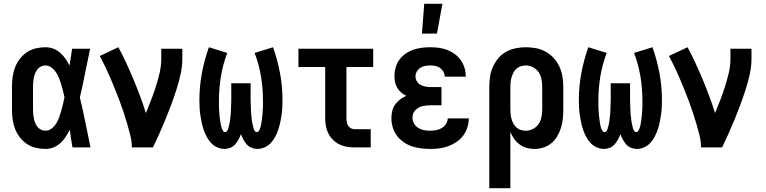

<svg xmlns="http://www.w3.org/2000/svg" viewBox="-20 -777 4040 1012"><path d="M219 8Q194 8 168.5 2Q143 -4 121.5 -18.5Q100 -33 84 -54Q68 -75 59 -99Q50 -123 46.5 -148.5Q43 -174 43 -200V-320Q43 -346 46.5 -371.5Q50 -397 59 -421Q68 -445 84 -466Q100 -487 121.5 -501.5Q143 -516 168.5 -522Q194 -528 219 -528Q241 -528 261 -520.5Q281 -513 297 -499Q313 -485 325 -467.5Q337 -450 346 -431Q350 -454 353.5 -476Q357 -498 360 -520H455Q441 -456 428.5 -391.5Q416 -327 401 -263Q417 -198 430 -132Q443 -66 457 0H362Q358 -23 354.5 -46.5Q351 -70 348 -93Q338 -74 326 -55.5Q314 -37 298 -22.5Q282 -8 261.5 0Q241 8 219 8ZM219 -88Q237 -88 252 -99.5Q267 -111 276.5 -126.5Q286 -142 292 -159Q298 -176 303 -193.5Q308 -211 312 -228.5Q316 -246 320 -264Q316 -281 312 -298Q308 -315 303 -331.5Q298 -348 291.5 -364.5Q285 -381 275.5 -395.5Q266 -410 251.5 -421Q237 -432 219 -432Q207 -432 196 -426.5Q185 -421 177.5 -411.5Q170 -402 165.5 -391Q161 -380 158.5 -368Q156 -356 155 -344Q154 -332 154 -320V-200Q154 -188 155 -176Q156 -164 158.5 -152Q161 -140 165.5 -129Q170 -118 177.5 -108.5Q185 -99 196 -93.5Q207 -88 219 -88Z M675 0Q675 -32 667 -63.5Q659 -95 650 -126Q641 -157 631 -187Q621 -217 609.5 -247.5Q598 -278 586 -307.5Q574 -337 561.5 -366.5Q549 -396 535 -425Q521 -454 506 -482L604 -528Q626 -487 646 -444Q666 -401 684 -357.5Q702 -314 718.5 -270Q735 -226 749 -181Q763 -215 776.5 -250Q790 -285 801.5 -321Q813 -357 821.5 -393.5Q830 -430 830 -468V-520H941V-468Q941 -427 932 -386.5Q923 -346 910.5 -306.5Q898 -267 883.5 -228Q869 -189 853.5 -151Q838 -113 821 -75Q804 -37 786 0Z M1337 8Q1321 8 1306 2Q1291 -4 1280.5 -16Q1270 -28 1262.5 -42Q1255 -56 1250 -70Q1245 -56 1237.5 -42Q1230 -28 1219.5 -16Q1209 -4 1194 2Q1179 8 1163 8Q1144 8 1125 -0.5Q1106 -9 1092.5 -23.5Q1079 -38 1069.5 -56Q1060 -74 1053.5 -93Q1047 -112 1043 -131.5Q1039 -151 1036 -170.5Q1033 -190 1032 -210Q1031 -230 1031 -250Q1031 -321 1044 -391Q1057 -461 1081 -528L1178 -498Q1155 -438 1144.5 -375Q1134 -312 1134 -248Q1134 -241 1134 -233.5Q1134 -226 1134 -218.5Q1134 -211 1134.5 -203.5Q1135 -196 1135.5 -189Q1136 -182 1136.5 -174.5Q1137 -167 1138 -159.5Q1139 -152 1140 -145Q1141 -138 1142 -130.5Q1143 -123 1144.5 -116Q1146 -109 1148.5 -102Q1151 -95 1155 -88Q1159 -81 1166 -81Q1173 -81 1177 -87Q1181 -93 1183 -99.5Q1185 -106 1186.5 -112.5Q1188 -119 1189.5 -125.5Q1191 -132 1192 -139Q1193 -146 1193.5 -152.5Q1194 -159 1195 -165.5Q1196 -172 1196.5 -179Q1197 -186 1197 -192.5Q1197 -199 1197.5 -206Q1198 -213 1198 -219.5Q1198 -226 1198.5 -233Q1199 -240 1199 -246.5Q1199 -253 1199 -260V-338H1301V-260Q1301 -253 1301 -246.5Q1301 -240 1301.5 -233Q1302 -226 1302 -219.5Q1302 -213 1302.5 -206Q1303 -199 1303 -192.5Q1303 -186 1303.5 -179Q1304 -172 1305 -165.5Q1306 -159 1306.5 -152.5Q1307 -146 1308 -139Q1309 -132 1310.5 -125.5Q1312 -119 1313.5 -112.5Q1315 -106 1317 -99.5Q1319 -93 1323 -87Q1327 -81 1334 -81Q1341 -81 1345 -88Q1349 -95 1351.5 -102Q1354 -109 1355.5 -116Q1357 -123 1358 -130.5Q1359 -138 1360 -145Q1361 -152 1362 -159.5Q1363 -167 1363.5 -174.5Q1364 -182 1364.5 -189Q1365 -196 1365.5 -203.5Q1366 -211 1366 -218.5Q1366 -226 1366 -233.5Q1366 -241 1366 -248Q1366 -312 1355.5 -375Q1345 -438 1322 -498L1419 -528Q1443 -461 1456 -391Q1469 -321 1469 -250Q1469 -230 1468 -210Q1467 -190 1464 -170.5Q1461 -151 1457 -131.5Q1453 -112 1446.5 -93Q1440 -74 1430.5 -56Q1421 -38 1407.5 -23.5Q1394 -9 1375 -0.5Q1356 8 1337 8Z M1849 0Q1828 0 1807.5 -3.5Q1787 -7 1768.5 -16Q1750 -25 1735 -40Q1720 -55 1710.5 -74Q1701 -93 1697.5 -113.5Q1694 -134 1694 -155V-424H1553V-520H1947V-424H1806V-155Q1806 -144 1807.5 -134Q1809 -124 1814.5 -115Q1820 -106 1829.5 -101Q1839 -96 1849 -96H1934V0Z M2204 -600 2216 -757H2312L2283 -600ZM2248 8Q2223 8 2198.5 5Q2174 2 2150.5 -6Q2127 -14 2106.5 -28.5Q2086 -43 2071.5 -62.5Q2057 -82 2050 -106Q2043 -130 2043 -155Q2043 -174 2047.5 -192.5Q2052 -211 2063 -226.5Q2074 -242 2089 -253Q2104 -264 2121 -272Q2107 -279 2094.5 -289.5Q2082 -300 2074 -314Q2066 -328 2062.5 -343.5Q2059 -359 2059 -375Q2059 -398 2065 -420.5Q2071 -443 2084.5 -461.5Q2098 -480 2117 -493.5Q2136 -507 2157.5 -514.5Q2179 -522 2201.5 -525Q2224 -528 2247 -528Q2270 -528 2293 -525Q2316 -522 2337 -514Q2358 -506 2376.5 -492.5Q2395 -479 2408.5 -460Q2422 -441 2428.5 -419Q2435 -397 2435 -374V-373H2324Q2324 -387 2317 -399Q2310 -411 2299 -419Q2288 -427 2274.5 -429.5Q2261 -432 2247 -432Q2234 -432 2220.5 -429.5Q2207 -427 2195.5 -419.5Q2184 -412 2177 -400Q2170 -388 2170 -374Q2170 -360 2177.5 -348Q2185 -336 2197 -329.5Q2209 -323 2222.5 -320.5Q2236 -318 2250 -318H2307V-222H2250Q2239 -222 2228 -221Q2217 -220 2206.5 -217.5Q2196 -215 2186.5 -209.5Q2177 -204 2169 -196Q2161 -188 2157.5 -177.5Q2154 -167 2154 -156Q2154 -140 2162.5 -125.5Q2171 -111 2185 -102.5Q2199 -94 2215 -91Q2231 -88 2248 -88Q2263 -88 2279 -91Q2295 -94 2308.5 -102Q2322 -110 2330.5 -123.5Q2339 -137 2340 -153H2451Q2451 -129 2443.5 -105.5Q2436 -82 2421.5 -62.5Q2407 -43 2386.5 -29Q2366 -15 2343 -6.5Q2320 2 2296 5Q2272 8 2248 8Z M2559 215V-320Q2559 -347 2563 -373.5Q2567 -400 2578 -424.5Q2589 -449 2606.5 -470Q2624 -491 2647.5 -504Q2671 -517 2697.5 -522.5Q2724 -528 2751 -528Q2778 -528 2805 -523Q2832 -518 2856 -504.5Q2880 -491 2898.5 -471Q2917 -451 2928.5 -426Q2940 -401 2944.5 -374Q2949 -347 2949 -320V-200Q2949 -176 2946.5 -151.5Q2944 -127 2937 -104Q2930 -81 2917.5 -59.5Q2905 -38 2886.5 -22.5Q2868 -7 2844.5 0.5Q2821 8 2797 8Q2776 8 2756 2.5Q2736 -3 2719 -15.5Q2702 -28 2690 -45Q2678 -62 2670 -82V215ZM2751 -88Q2771 -88 2789.5 -97.5Q2808 -107 2819 -123.5Q2830 -140 2834 -160Q2838 -180 2838 -200V-320Q2838 -340 2834 -360Q2830 -380 2819 -396.5Q2808 -413 2789.5 -422.5Q2771 -432 2751 -432Q2738 -432 2725.5 -428Q2713 -424 2703 -415.5Q2693 -407 2687 -395.5Q2681 -384 2677 -371.5Q2673 -359 2671.5 -346Q2670 -333 2670 -320V-200Q2670 -187 2671.5 -174Q2673 -161 2676.5 -148.5Q2680 -136 2686.5 -124.5Q2693 -113 2703 -104.5Q2713 -96 2725.5 -92Q2738 -88 2751 -88Z M3337 8Q3321 8 3306 2Q3291 -4 3280.5 -16Q3270 -28 3262.5 -42Q3255 -56 3250 -70Q3245 -56 3237.5 -42Q3230 -28 3219.5 -16Q3209 -4 3194 2Q3179 8 3163 8Q3144 8 3125 -0.5Q3106 -9 3092.5 -23.5Q3079 -38 3069.5 -56Q3060 -74 3053.5 -93Q3047 -112 3043 -131.5Q3039 -151 3036 -170.5Q3033 -190 3032 -210Q3031 -230 3031 -250Q3031 -321 3044 -391Q3057 -461 3081 -528L3178 -498Q3155 -438 3144.5 -375Q3134 -312 3134 -248Q3134 -241 3134 -233.5Q3134 -226 3134 -218.5Q3134 -211 3134.5 -203.5Q3135 -196 3135.5 -189Q3136 -182 3136.5 -174.5Q3137 -167 3138 -159.5Q3139 -152 3140 -145Q3141 -138 3142 -130.5Q3143 -123 3144.5 -116Q3146 -109 3148.5 -102Q3151 -95 3155 -88Q3159 -81 3166 -81Q3173 -81 3177 -87Q3181 -93 3183 -99.5Q3185 -106 3186.5 -112.5Q3188 -119 3189.5 -125.5Q3191 -132 3192 -139Q3193 -146 3193.5 -152.5Q3194 -159 3195 -165.5Q3196 -172 3196.5 -179Q3197 -186 3197 -192.5Q3197 -199 3197.5 -206Q3198 -213 3198 -219.5Q3198 -226 3198.5 -233Q3199 -240 3199 -246.5Q3199 -253 3199 -260V-338H3301V-260Q3301 -253 3301 -246.5Q3301 -240 3301.5 -233Q3302 -226 3302 -219.5Q3302 -213 3302.5 -206Q3303 -199 3303 -192.5Q3303 -186 3303.5 -179Q3304 -172 3305 -165.5Q3306 -159 3306.5 -152.5Q3307 -146 3308 -139Q3309 -132 3310.5 -125.5Q3312 -119 3313.5 -112.5Q3315 -106 3317 -99.5Q3319 -93 3323 -87Q3327 -81 3334 -81Q3341 -81 3345 -88Q3349 -95 3351.5 -102Q3354 -109 3355.5 -116Q3357 -123 3358 -130.5Q3359 -138 3360 -145Q3361 -152 3362 -159.5Q3363 -167 3363.5 -174.5Q3364 -182 3364.5 -189Q3365 -196 3365.5 -203.5Q3366 -211 3366 -218.5Q3366 -226 3366 -233.5Q3366 -241 3366 -248Q3366 -312 3355.5 -375Q3345 -438 3322 -498L3419 -528Q3443 -461 3456 -391Q3469 -321 3469 -250Q3469 -230 3468 -210Q3467 -190 3464 -170.5Q3461 -151 3457 -131.5Q3453 -112 3446.5 -93Q3440 -74 3430.5 -56Q3421 -38 3407.5 -23.5Q3394 -9 3375 -0.5Q3356 8 3337 8Z M3675 0Q3675 -32 3667 -63.5Q3659 -95 3650 -126Q3641 -157 3631 -187Q3621 -217 3609.5 -247.5Q3598 -278 3586 -307.5Q3574 -337 3561.5 -366.5Q3549 -396 3535 -425Q3521 -454 3506 -482L3604 -528Q3626 -487 3646 -444Q3666 -401 3684 -357.5Q3702 -314 3718.5 -270Q3735 -226 3749 -181Q3763 -215 3776.5 -250Q3790 -285 3801.5 -321Q3813 -357 3821.5 -393.5Q3830 -430 3830 -468V-520H3941V-468Q3941 -427 3932 -386.5Q3923 -346 3910.5 -306.5Q3898 -267 3883.5 -228Q3869 -189 3853.5 -151Q3838 -113 3821 -75Q3804 -37 3786 0Z"/></svg>

Font: Iosevka Algr
Style: Bold
Weight: 700
Monospace: yes
Designer: Belleve Invis
Foundry: Belleve Invis
Version: Version 26.0.2; ttfautohint (v1.8.3)